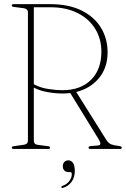

<svg xmlns="http://www.w3.org/2000/svg" viewBox="-20 -720 608 928"><path d="M500 -467Q500 -393 458.5 -342.8Q417 -292.5 348.5 -275.5L492.5 -46Q504 -27.5 517 -22.5Q530 -17.5 548.5 -15.5Q560.5 -14 564.5 -12Q568.5 -10 568.5 -6.5Q568.5 0 560 0H416.5Q408 0 408 -6.5Q408 -13 418.5 -14L454.5 -17Q474 -18.5 458 -45L319.5 -270.5Q301.5 -268 284.5 -268Q249.5 -268 211.2 -274.5Q173 -281 143.5 -296.5V-40.5Q143.5 -22 162.5 -20L211.5 -13.5Q222 -12.5 222 -6.5Q222 0 213.5 0H45.5Q37 0 37 -6.5Q37 -12.5 47 -13.5L93.5 -20Q115 -22.5 115 -40.5V-660Q115 -677.5 93.5 -680.5L47 -686.5Q37 -687.5 37 -694Q37 -700 45.5 -700H222Q311 -700 373 -669.8Q435 -639.5 467.5 -586.8Q500 -534 500 -467ZM143.5 -685V-313Q174.5 -295.5 214 -289.8Q253.5 -284 281.5 -284Q369 -284 419.5 -333.8Q470 -383.5 470 -470.5Q470 -532 440.2 -580.5Q410.5 -629 355 -657Q299.5 -685 222.5 -685ZM310.5 111.5Q297.5 111.5 290.5 103.5Q283.5 95.5 283.5 84Q283.5 71 291 63Q298.5 55 310.5 55Q324 55 332.8 67.2Q341.5 79.5 341.5 106.5Q341.5 138 325.8 159Q310 180 286 187.5Q279 190 277 185.5Q275 180.5 281.5 178.5Q302.5 171.5 314.8 155.2Q327 139 327 122Q327 111.5 318.5 111.5Z"/></svg>

Font: Fraunces 144pt S050 Thin
Style: Regular
Weight: 100
Version: Version 1.000; ttfautohint (v1.8.3)